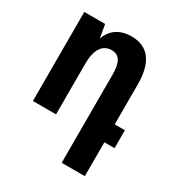

<svg xmlns="http://www.w3.org/2000/svg" viewBox="-179 -686 960 1021"><g transform="rotate(30 301.0 -176.0)"><path d="M347.2 208H489.3V0H551.8V-109.9H489.3V-355C489.3 -492.2 435.5 -560.1 334 -560.1C261.2 -560.1 212.4 -524.9 192.4 -464.8L178.2 -546.9H50.3V0H192.4V-313C192.4 -395 222.2 -443.8 278.8 -443.8C326.2 -443.8 347.2 -410.2 347.2 -333Z"/></g></svg>

Font: Hack
Style: Bold
Weight: 700
Monospace: yes
Designer: Christopher Simpkins
Foundry: Christopher Simpkins
Version: Version 2.010